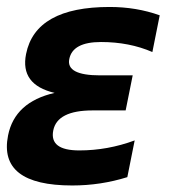

<svg xmlns="http://www.w3.org/2000/svg" viewBox="-28 -538 495 562"><path d="M418 -385.7Q350.6 -415 267.6 -415Q184.6 -415 174.8 -365.2Q165 -317.4 265.1 -317.4H360.4L339.8 -214.8H243.2Q139.6 -214.8 127.9 -156.2Q116.2 -97.7 204.1 -97.7Q287.1 -97.7 366.2 -127L344.7 -19.5Q266.6 4.9 183.6 4.9Q-33.7 4.9 -4.4 -141.6Q15.1 -239.3 131.8 -266.1Q30.3 -290 48.3 -379.9Q75.7 -517.6 293 -517.6Q371.1 -517.6 439.5 -493.2Z"/></svg>

Font: Sansation
Style: Bold Italic
Weight: 700
Designer: Bernd Montag
Version: Version 1.301